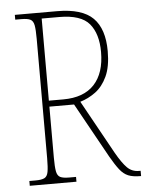

<svg xmlns="http://www.w3.org/2000/svg" viewBox="-52 -756 609 799"><g transform="rotate(-5 252.5 -357.0)"><path d="M40 0V-20H66Q91 -20 103 -26Q115 -32 118.5 -51Q122 -70 122 -108V-606Q122 -645 118.5 -663.5Q115 -682 103 -688Q91 -694 66 -694H40V-714H216Q321 -714 366.5 -668.5Q412 -623 412 -530Q412 -465 393 -424.5Q374 -384 344 -362Q314 -340 280 -330L404 -106Q429 -62 449 -42Q469 -22 498 -22H505V0H502Q471 0 451.5 -8Q432 -16 416 -36.5Q400 -57 380 -92L253 -321H150V-108Q150 -70 153.5 -51Q157 -32 169 -26Q181 -20 206 -20H235V0ZM210 -346Q296 -346 340 -393.5Q384 -441 384 -529Q384 -605 349 -647Q314 -689 223 -689H150V-346Z"/></g></svg>

Font: Noto Serif Lao Condensed Thin
Style: Regular
Weight: 100
Width: 3
Designer: Monotype Design Team
Foundry: Monotype Imaging Inc.
Version: Version 2.003; ttfautohint (v1.8.4.7-5d5b)